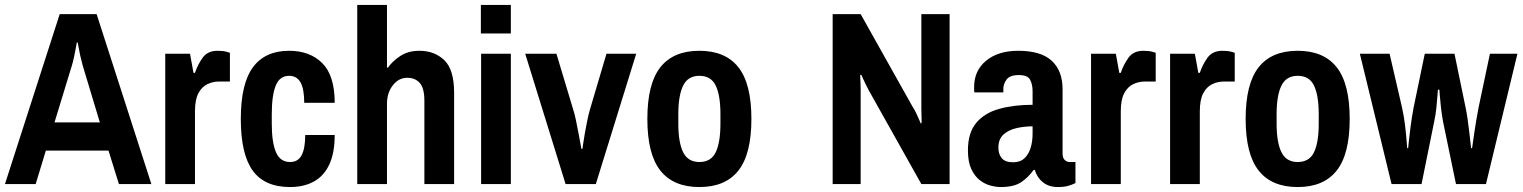

<svg xmlns="http://www.w3.org/2000/svg" viewBox="-20 -743 6146 775"><path d="M0 0 221 -686H370L591 0H460L418 -135H165L124 0ZM200 -249H383L314 -478Q309 -496 304 -518Q299 -540 296.5 -555.5Q294 -571 294 -571H290Q290 -571 287 -554.5Q284 -538 279.5 -516Q275 -494 270 -478Z M647 0V-526H747L761 -449H767Q778 -482 798 -510Q818 -538 858 -538Q881 -538 894.5 -534Q908 -530 908 -530V-414H865Q839 -414 816.5 -403Q794 -392 780.5 -366Q767 -340 767 -293V0Z M1151 12Q1048 12 1000 -54.5Q952 -121 952 -263Q952 -405 1001 -471.5Q1050 -538 1147 -538Q1231 -538 1281 -488Q1331 -438 1331 -328H1208Q1208 -384 1193 -410.5Q1178 -437 1147 -437Q1109 -437 1093 -397.5Q1077 -358 1077 -282V-244Q1077 -168 1094 -128.5Q1111 -89 1151 -89Q1183 -89 1197.5 -116.5Q1212 -144 1212 -198H1331Q1331 -125 1309 -78.5Q1287 -32 1246.5 -10Q1206 12 1151 12Z M1422 0V-723H1542V-470H1546Q1563 -495 1595 -516.5Q1627 -538 1673 -538Q1734 -538 1773.5 -500Q1813 -462 1813 -369V0H1693V-336Q1693 -387 1674.5 -408Q1656 -429 1624 -429Q1589 -429 1565.5 -398.5Q1542 -368 1542 -324V0Z M1922 0V-526H2042V0ZM1921 -608V-723H2042V-608Z M2263 0 2100 -526H2226L2294 -300Q2299 -285 2304.5 -259Q2310 -233 2315 -206Q2320 -179 2323.5 -160.5Q2327 -142 2327 -142H2331Q2331 -142 2333.5 -160Q2336 -178 2340.5 -204Q2345 -230 2350.5 -256.5Q2356 -283 2361 -300L2428 -526H2548L2385 0Z M2803 12Q2698 12 2645.5 -54.5Q2593 -121 2593 -263Q2593 -405 2645.5 -471.5Q2698 -538 2803 -538Q2908 -538 2960.5 -471.5Q3013 -405 3013 -263Q3013 -121 2960.5 -54.5Q2908 12 2803 12ZM2803 -89Q2850 -89 2869 -128.5Q2888 -168 2888 -244V-282Q2888 -358 2869 -397.5Q2850 -437 2803 -437Q2757 -437 2737.5 -397.5Q2718 -358 2718 -282V-244Q2718 -168 2737.5 -128.5Q2757 -89 2803 -89Z M3341 0V-686H3454L3666 -308Q3672 -300 3679 -284.5Q3686 -269 3691.5 -256.5Q3697 -244 3697 -244L3700 -247Q3700 -247 3700 -259Q3700 -271 3699.5 -285Q3699 -299 3699 -304V-686H3813V0H3699L3487 -378Q3483 -385 3475.5 -400.5Q3468 -416 3462 -429Q3456 -442 3456 -442L3452 -439Q3452 -439 3452.5 -428.5Q3453 -418 3453.5 -404.5Q3454 -391 3454 -382V0Z M4019 12Q4001 12 3978 6Q3955 0 3934.5 -16Q3914 -32 3900.5 -61Q3887 -90 3887 -136Q3887 -207 3920.5 -247Q3954 -287 4013 -303.5Q4072 -320 4148 -320V-375Q4148 -402 4138 -421Q4128 -440 4093 -440Q4056 -440 4043 -422Q4030 -404 4030 -385V-370H3913Q3912 -375 3912 -380Q3912 -385 3912 -392Q3912 -458 3960.5 -498Q4009 -538 4090 -538Q4182 -538 4225.5 -497.5Q4269 -457 4269 -383V-124Q4269 -105 4278 -97Q4287 -89 4297 -89H4321V-4Q4311 1 4294 6.5Q4277 12 4250 12Q4214 12 4190 -7Q4166 -26 4157 -57H4152Q4130 -26 4101 -7Q4072 12 4019 12ZM4069 -88Q4098 -88 4115 -104Q4132 -120 4140 -146Q4148 -172 4148 -203V-233Q4113 -233 4081.5 -225.5Q4050 -218 4030 -199.5Q4010 -181 4010 -147Q4010 -120 4024 -104Q4038 -88 4069 -88Z M4384 0V-526H4484L4498 -449H4504Q4515 -482 4535 -510Q4555 -538 4595 -538Q4618 -538 4631.5 -534Q4645 -530 4645 -530V-414H4602Q4576 -414 4553.5 -403Q4531 -392 4517.5 -366Q4504 -340 4504 -293V0Z M4703 0V-526H4803L4817 -449H4823Q4834 -482 4854 -510Q4874 -538 4914 -538Q4937 -538 4950.5 -534Q4964 -530 4964 -530V-414H4921Q4895 -414 4872.5 -403Q4850 -392 4836.5 -366Q4823 -340 4823 -293V0Z M5218 12Q5113 12 5060.5 -54.5Q5008 -121 5008 -263Q5008 -405 5060.5 -471.5Q5113 -538 5218 -538Q5323 -538 5375.5 -471.5Q5428 -405 5428 -263Q5428 -121 5375.5 -54.5Q5323 12 5218 12ZM5218 -89Q5265 -89 5284 -128.5Q5303 -168 5303 -244V-282Q5303 -358 5284 -397.5Q5265 -437 5218 -437Q5172 -437 5152.5 -397.5Q5133 -358 5133 -282V-244Q5133 -168 5152.5 -128.5Q5172 -89 5218 -89Z M5597 0 5469 -526H5589L5639 -310Q5647 -275 5651.5 -236.5Q5656 -198 5658 -171.5Q5660 -145 5660 -145H5664Q5664 -145 5666.5 -170.5Q5669 -196 5674 -234Q5679 -272 5686 -309L5731 -526H5851L5896 -308Q5900 -289 5904 -261.5Q5908 -234 5911 -207.5Q5914 -181 5916 -163Q5918 -145 5918 -145H5922Q5922 -145 5924.5 -162Q5927 -179 5930.5 -204.5Q5934 -230 5939 -258Q5944 -286 5948 -308L5994 -526H6105L5978 0H5857L5805 -251Q5800 -278 5796.5 -308Q5793 -338 5791.5 -359.5Q5790 -381 5790 -381H5784Q5784 -381 5782.5 -360Q5781 -339 5778 -309Q5775 -279 5769 -252L5718 0Z"/></svg>

Font: Archivo Narrow
Style: Bold
Weight: 700
Designer: Hector Gatti
Foundry: Omnibus-Type
Version: Version 3.002